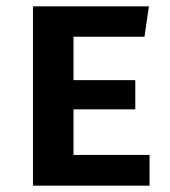

<svg xmlns="http://www.w3.org/2000/svg" viewBox="-20 -586 536 606"><path d="M212 -470V-333H407V-241H212V-97H452V0H84V-566H450L436 -470Z"/></svg>

Font: Qnwhxotralxmqkhsjrfbfhwcoqn
Style: Regular
Weight: 500
Designer: Carrois Corporate & Edenspiekermann
Foundry: Carrois Corporate GbR & Edenspiekermann AG
Version: Version 2.001